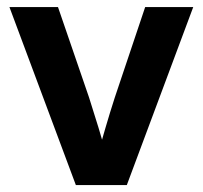

<svg xmlns="http://www.w3.org/2000/svg" viewBox="-20 -536 587 556"><path d="M199.7 0 7.3 -515.6H147.9L237.8 -253.9Q252 -210 265.4 -165.8Q278.8 -121.6 291.5 -77.1H259.8Q272.5 -121.6 285.4 -165.8Q298.3 -210 312.5 -253.9L400.4 -515.6H539.6L347.2 0Z"/></svg>

Font: Inter Cardless Display
Style: Bold
Weight: 700
Designer: Rasmus Andersson
Foundry: rsms
Version: Version 4.001;git-9221beed3